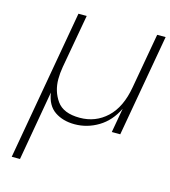

<svg xmlns="http://www.w3.org/2000/svg" viewBox="-117 -637 876 987"><g transform="rotate(15 321.0 -143.5)"><path d="M642 -543 546 0H501L524 -130Q490 -60 431 -24.5Q372 11 305 11Q243 11 199.5 -18.5Q156 -48 146 -115L81 256H37L178 -543H222L171 -258Q165 -223 165 -192Q165 -127 200 -77.5Q235 -28 322 -28Q406 -28 466 -84Q526 -140 545 -250L597 -543Z"/></g></svg>

Font: Fz Poppins ExtLt
Style: Italic
Weight: 200
Italic angle: -10°
Designer: Ninad Kale (Devanagari), Jonny Pinhorn (Latin)
Foundry: Indian Type Foundry
Version: Vit hóa bi Vntype.Com & FontZin.Com